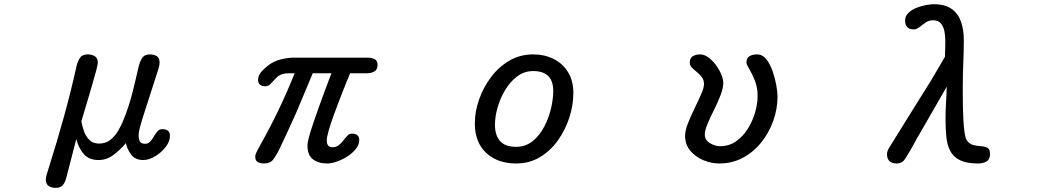

<svg xmlns="http://www.w3.org/2000/svg" viewBox="-20 -783 5040 923"><path d="M248 120.1Q226.6 120.1 213.4 110.8Q200.2 101.6 200.2 78.1Q200.2 69.3 206.1 50.3Q211.9 31.2 214.8 22.5Q252.9 -97.7 286.6 -219.2Q320.3 -340.8 347.7 -463.9Q352.5 -486.3 363.8 -503.9Q375 -521.5 401.4 -521.5Q421.9 -521.5 436 -512.7Q450.2 -503.9 450.2 -481.4Q450.2 -473.6 442.9 -445.8Q435.5 -418 424.8 -380.9Q414.1 -343.8 402.8 -305.7Q391.6 -267.6 382.8 -238.8Q374 -210 371.1 -200.2Q375 -176.8 383.8 -151.9Q392.6 -127 410.2 -109.9Q427.7 -92.8 456.1 -92.8Q488.3 -92.8 510.7 -110.8Q533.2 -128.9 548.8 -155.8Q564.5 -182.6 574.2 -208Q599.6 -270.5 615.7 -334Q631.8 -397.5 646.5 -462.9Q651.4 -484.4 662.6 -502.9Q673.8 -521.5 699.2 -521.5Q719.7 -521.5 733.4 -513.2Q747.1 -504.9 747.1 -482.4Q747.1 -473.6 745.1 -464.8Q743.2 -456.1 740.2 -447.3L666 -216.8Q661.1 -201.2 653.8 -174.8Q646.5 -148.4 646.5 -130.9Q646.5 -115.2 652.3 -103.5Q658.2 -91.8 676.8 -91.8Q692.4 -91.8 702.1 -102.5Q711.9 -113.3 719.7 -127Q727.5 -140.6 736.8 -151.4Q746.1 -162.1 760.7 -162.1Q777.3 -162.1 787.1 -154.8Q796.9 -147.5 796.9 -129.9Q796.9 -102.5 775.9 -75.7Q754.9 -48.8 725.1 -31.2Q695.3 -13.7 668.9 -13.7Q631.8 -13.7 612.3 -37.6Q592.8 -61.5 585 -94.7Q560.5 -65.4 527.3 -39.6Q494.1 -13.7 454.1 -13.7Q407.2 -13.7 382.3 -43Q357.4 -72.3 346.7 -114.3L298.8 71.3Q293.9 91.8 282.7 106Q271.5 120.1 248 120.1Z M1249 2.9Q1231.4 2.9 1219.2 -3.9Q1207 -10.7 1207 -30.3Q1207 -41 1217.8 -60.5Q1228.5 -80.1 1233.4 -89.8Q1326.2 -254.9 1396.5 -430.7Q1381.8 -430.7 1365.2 -430.7Q1348.6 -430.7 1335 -425.8Q1319.3 -420.9 1306.2 -406.7Q1293 -392.6 1281.2 -380.4Q1269.5 -368.2 1255.9 -368.2Q1240.2 -368.2 1230.5 -375.5Q1220.7 -382.8 1220.7 -399.4Q1220.7 -420.9 1236.8 -438.5Q1252.9 -456.1 1268.6 -467.8Q1294.9 -488.3 1328.1 -497.1Q1361.3 -505.9 1394.5 -505.9H1748Q1765.6 -505.9 1780.3 -499Q1794.9 -492.2 1794.9 -471.7Q1794.9 -448.2 1779.8 -439.5Q1764.6 -430.7 1743.2 -430.7H1663.1Q1656.2 -415 1643.1 -382.3Q1629.9 -349.6 1614.3 -309.1Q1598.6 -268.6 1584 -228.5Q1569.3 -188.5 1560.1 -155.8Q1550.8 -123 1550.8 -106.4Q1550.8 -92.8 1557.1 -84Q1563.5 -75.2 1578.1 -75.2Q1595.7 -75.2 1608.4 -85Q1621.1 -94.7 1630.9 -107.9Q1640.6 -121.1 1649.9 -130.9Q1659.2 -140.6 1671.9 -140.6Q1687.5 -140.6 1697.3 -133.3Q1707 -126 1707 -109.4Q1707 -87.9 1690.9 -67.4Q1674.8 -46.9 1650.4 -31.2Q1626 -15.6 1599.6 -6.3Q1573.2 2.9 1553.7 2.9Q1509.8 2.9 1483.9 -17.6Q1458 -38.1 1458 -84Q1458 -96.7 1465.8 -125.5Q1473.6 -154.3 1486.3 -191.9Q1499 -229.5 1513.2 -269Q1527.3 -308.6 1540.5 -343.8Q1553.7 -378.9 1562.5 -402.3Q1571.3 -425.8 1573.2 -430.7H1483.4Q1459 -374 1436 -317.4Q1413.1 -260.7 1387.7 -205.1Q1372.1 -169.9 1355.5 -134.8Q1338.9 -99.6 1322.3 -64.5Q1310.5 -40 1295.4 -18.6Q1280.3 2.9 1249 2.9Z M2460.9 2.9Q2372.1 2.9 2317.4 -47.9Q2262.7 -98.6 2262.7 -189.5Q2262.7 -247.1 2283.2 -305.2Q2303.7 -363.3 2340.8 -412.6Q2377.9 -461.9 2429.2 -491.7Q2480.5 -521.5 2543 -521.5Q2598.6 -521.5 2642.6 -499Q2686.5 -476.6 2711.4 -435.1Q2736.3 -393.6 2736.3 -335.9Q2736.3 -278.3 2717.3 -218.8Q2698.2 -159.2 2662.6 -108.9Q2627 -58.6 2576.2 -27.8Q2525.4 2.9 2460.9 2.9ZM2460.9 -77.1Q2506.8 -77.1 2540.5 -104.5Q2574.2 -131.8 2596.2 -173.8Q2618.2 -215.8 2628.9 -261.7Q2639.6 -307.6 2639.6 -345.7Q2639.6 -441.4 2543 -441.4Q2500 -441.4 2465.8 -415.5Q2431.6 -389.6 2407.7 -349.1Q2383.8 -308.6 2371.6 -264.6Q2359.4 -220.7 2359.4 -183.6Q2359.4 -132.8 2383.8 -105Q2408.2 -77.1 2460.9 -77.1Z M3437.5 2.9Q3399.4 2.9 3361.8 -12.7Q3324.2 -28.3 3298.8 -58.1Q3273.4 -87.9 3273.4 -129.9Q3273.4 -155.3 3287.1 -189.9Q3300.8 -224.6 3318.8 -261.7Q3336.9 -298.8 3350.6 -330.1Q3364.3 -361.3 3364.3 -378.9Q3364.3 -398.4 3354 -412.1Q3343.8 -425.8 3330.1 -436.5Q3316.4 -447.3 3306.2 -458Q3295.9 -468.8 3295.9 -481.4Q3295.9 -503.9 3310.5 -512.7Q3325.2 -521.5 3345.7 -521.5Q3365.2 -521.5 3384.8 -507.3Q3404.3 -493.2 3420.9 -471.2Q3437.5 -449.2 3447.3 -425.8Q3457 -402.3 3457 -383.8Q3457 -359.4 3443.8 -325.2Q3430.7 -291 3412.6 -254.9Q3394.5 -218.8 3381.3 -187.5Q3368.2 -156.2 3368.2 -136.7Q3368.2 -109.4 3393.1 -94.7Q3418 -80.1 3441.4 -80.1Q3484.4 -80.1 3518.1 -103.5Q3551.8 -127 3574.7 -163.6Q3597.7 -200.2 3609.9 -242.2Q3622.1 -284.2 3622.1 -321.3Q3622.1 -362.3 3608.9 -395.5Q3595.7 -428.7 3582 -451.2Q3568.4 -473.6 3568.4 -481.4Q3568.4 -504.9 3583.5 -513.2Q3598.6 -521.5 3619.1 -521.5Q3645.5 -521.5 3664.1 -498Q3682.6 -474.6 3694.3 -440.4Q3706.1 -406.2 3711.9 -373Q3717.8 -339.8 3717.8 -319.3Q3717.8 -260.7 3697.8 -203.6Q3677.7 -146.5 3640.6 -99.6Q3603.5 -52.7 3551.8 -24.9Q3500 2.9 3437.5 2.9Z M4291 2.9Q4244.1 2.9 4244.1 -42Q4244.1 -55.7 4253.9 -71.8Q4263.7 -87.9 4270.5 -98.6Q4316.4 -173.8 4363.3 -248Q4410.2 -322.3 4456.1 -396.5Q4472.7 -424.8 4489.3 -453.1Q4505.9 -481.4 4522.5 -509.8Q4523.4 -529.3 4523.9 -548.8Q4524.4 -568.4 4524.4 -586.9Q4524.4 -607.4 4520.5 -630.4Q4516.6 -653.3 4503.9 -669.4Q4491.2 -685.5 4464.8 -685.5Q4445.3 -685.5 4429.2 -674.3Q4413.1 -663.1 4399.4 -652.3Q4385.7 -641.6 4373 -641.6Q4331.1 -641.6 4331.1 -684.6Q4331.1 -705.1 4346.2 -720.2Q4361.3 -735.4 4383.8 -744.6Q4406.2 -753.9 4429.7 -758.3Q4453.1 -762.7 4468.8 -762.7Q4523.4 -762.7 4554.7 -740.2Q4585.9 -717.8 4599.6 -679.2Q4613.3 -640.6 4613.3 -590.8Q4613.3 -535.2 4610.8 -479.5Q4608.4 -423.8 4608.4 -368.2Q4608.4 -359.4 4608.4 -333.5Q4608.4 -307.6 4608.9 -273.4Q4609.4 -239.3 4611.3 -205.1Q4613.3 -170.9 4617.2 -144.5Q4621.1 -118.2 4627 -109.4Q4639.6 -90.8 4658.7 -85.9Q4677.7 -81.1 4696.3 -80.1Q4714.8 -79.1 4727.1 -72.3Q4739.3 -65.4 4739.3 -43Q4739.3 -16.6 4722.2 -6.8Q4705.1 2.9 4681.6 2.9Q4627 2.9 4595.2 -12.7Q4563.5 -28.3 4548.3 -57.1Q4533.2 -85.9 4529.3 -125Q4525.4 -164.1 4525.4 -210.9Q4525.4 -250 4527.8 -288.6Q4530.3 -327.1 4531.2 -366.2L4385.7 -113.3Q4382.8 -107.4 4374 -91.8Q4365.2 -76.2 4354.5 -57.6Q4343.8 -39.1 4334.5 -24.4Q4325.2 -9.8 4320.3 -6.8Q4307.6 2.9 4291 2.9Z"/></svg>

Font: Kosugi Maru
Style: Regular
Weight: 400
Designer: MOTOYA
Version: Version 4.002